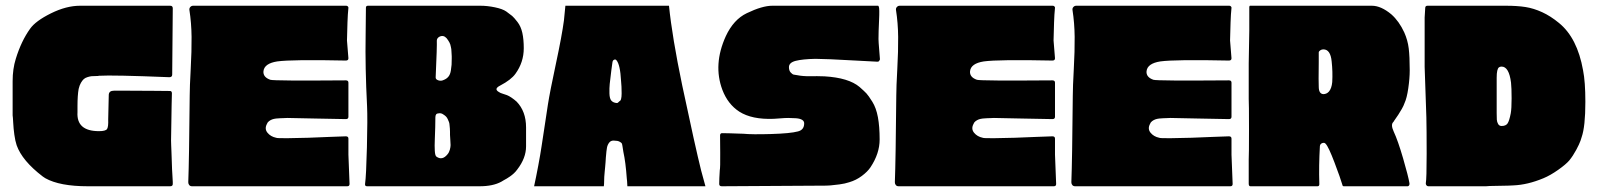

<svg xmlns="http://www.w3.org/2000/svg" viewBox="-20 -649 5570 669"><path d="M576 -159Q576 -154 576.5 -142.5Q577 -131 577.5 -117.5Q578 -104 578.5 -89Q579 -74 579.5 -59.5Q580 -45 581 -33.5Q582 -22 582 -15Q582 -8 582 -8Q582 0 573 0Q555 0 525 0Q495 0 432 0Q369 0 327 0Q285 0 286 0Q188 0 138 -28L129 -34Q57 -89 38 -143Q33 -158 30 -179.5Q27 -201 26 -221.5Q25 -242 24 -247Q24 -247 24 -248V-366Q24 -409 35 -444Q54 -506 85 -549Q104 -576 157.5 -602.5Q211 -629 259 -629H573Q582 -629 582 -620Q581 -464 580 -389Q580 -380 570 -380Q372 -388 325 -385Q323 -384 313.5 -384Q304 -384 299 -383.5Q294 -383 285.5 -380.5Q277 -378 272 -373.5Q267 -369 262 -360.5Q257 -352 254 -339Q252 -328 251 -313Q250 -298 250 -279.5Q250 -261 250 -258Q246 -192 325 -192Q348 -192 353 -199.5Q358 -207 357 -233Q357 -237 359 -319Q360 -333 377 -333Q379 -333 428 -333Q477 -333 519 -332.5Q561 -332 570 -332Q579 -333 579 -324Q579 -317 578.5 -303.5Q578 -290 578 -283Q578 -256 577 -219.5Q576 -183 576 -159Z M1194 -166Q1194 -142 1194 -110L1198 -8Q1198 0 1190 0H649Q643 0 639.5 -4Q636 -8 636 -14Q639 -91 641 -316Q641 -345 644.5 -408.5Q648 -472 647.5 -520.5Q647 -569 640 -614Q639 -620 643 -624.5Q647 -629 653 -629H1186Q1192 -629 1194 -623V-622Q1194 -621 1192 -598Q1191 -589 1189 -508L1194 -446Q1194 -438 1185 -438Q997 -442 946 -435Q901 -428 898 -401Q896 -380 922 -371Q934 -367 1185 -369Q1194 -369 1194 -361V-278Q1194 -270 1194 -259Q1194 -248 1194 -242Q1194 -234 1185 -234Q1164 -234 1078.5 -236Q993 -238 981 -238Q978 -238 970 -237.5Q962 -237 956 -237Q950 -237 942 -236Q934 -235 928.5 -233Q923 -231 917.5 -227Q912 -223 910 -217Q901 -200 912 -186.5Q923 -173 942 -169Q945 -167 983.5 -167.5Q1022 -168 1054 -169Q1086 -170 1129 -172Q1172 -174 1185 -174Q1194 -174 1194 -166Z M1813 -205V-139Q1813 -98 1782 -58Q1777 -51 1770.5 -45Q1764 -39 1757.5 -34.5Q1751 -30 1746 -27Q1741 -24 1734.5 -20.5Q1728 -17 1727 -16Q1698 0 1651 0H1259Q1251 0 1252 -8Q1256 -36 1258.5 -136Q1261 -236 1259 -279Q1252 -416 1254 -526Q1255 -621 1255 -622Q1255 -629 1262 -629H1654Q1678 -629 1704.5 -623.5Q1731 -618 1744 -609Q1758 -599 1764.5 -593.5Q1771 -588 1783 -572.5Q1795 -557 1800 -534.5Q1805 -512 1805 -481Q1805 -432 1776 -392Q1761 -371 1723 -351Q1699 -339 1719 -328Q1723 -325 1731.5 -322.5Q1740 -320 1746.5 -317.5Q1753 -315 1762 -309Q1771 -303 1780 -295Q1813 -261 1813 -205ZM1539 -111Q1545 -118 1547.5 -127.5Q1550 -137 1550 -143.5Q1550 -150 1549 -162.5Q1548 -175 1548 -179Q1548 -180 1548 -189.5Q1548 -199 1547.5 -201.5Q1547 -204 1546.5 -212Q1546 -220 1544.5 -223.5Q1543 -227 1540.5 -233Q1538 -239 1534 -243Q1530 -247 1525 -250Q1517 -256 1508 -254Q1497 -254 1497 -240Q1497 -230 1496.5 -206Q1496 -182 1495 -161.5Q1494 -141 1495 -123.5Q1496 -106 1501 -103Q1521 -89 1539 -111ZM1525 -370Q1536 -374 1542.5 -382Q1549 -390 1551 -403.5Q1553 -417 1553.5 -423.5Q1554 -430 1554 -445Q1554 -446 1554 -453Q1554 -460 1553.5 -462Q1553 -464 1553 -470Q1553 -476 1552.5 -478Q1552 -480 1551 -485.5Q1550 -491 1549 -494Q1548 -497 1546 -501Q1544 -505 1541.5 -508.5Q1539 -512 1536 -516Q1525 -528 1511 -521Q1502 -516 1502 -507Q1503 -490 1498 -379Q1498 -372 1507.5 -369Q1517 -366 1525 -370Z M2423 -55Q2431 -24 2438 0H2166Q2165 -22 2164 -27Q2160 -84 2152 -120Q2151 -125 2149.5 -136Q2148 -147 2146.5 -149.5Q2145 -152 2138.5 -155.5Q2132 -159 2120 -159Q2109 -160 2103 -152.5Q2097 -145 2095 -135Q2093 -125 2091 -100Q2091 -97 2090 -84Q2089 -71 2088.5 -66.5Q2088 -62 2087 -51Q2086 -40 2085.5 -33Q2085 -26 2085 -17Q2085 -8 2084 0H1841Q1848 -32 1855.5 -72Q1863 -112 1867 -139Q1871 -166 1878.5 -214.5Q1886 -263 1889 -284Q1896 -329 1917 -427Q1938 -525 1945 -578Q1948 -604 1950 -629H2311Q2322 -520 2357 -352Q2403 -135 2423 -55ZM2114 -432Q2113 -422 2110 -403Q2106 -371 2104.5 -356.5Q2103 -342 2103.5 -323.5Q2104 -305 2110.5 -298Q2117 -291 2129 -290Q2130 -290 2130 -290Q2132 -290 2134.5 -292.5Q2137 -295 2138 -296Q2146 -298 2146 -323.5Q2146 -349 2144 -367Q2141 -424 2128 -439Q2125 -443 2120 -441Q2115 -439 2114 -432Z M3040 -629Q3041 -628 3042 -626Q3045 -620 3043 -578.5Q3041 -537 3041 -513Q3041 -504 3043.5 -475Q3046 -446 3046 -443Q3046 -441 3045 -439.5Q3044 -438 3043 -436.5Q3042 -435 3040.5 -434.5Q3039 -434 3037 -434Q3011 -435 2961.5 -438Q2912 -441 2874 -442.5Q2836 -444 2821 -444Q2776 -443 2752.5 -437Q2729 -431 2729 -415Q2729 -403 2735 -396.5Q2741 -390 2745.5 -389Q2750 -388 2758 -387Q2778 -383 2802.5 -383.5Q2827 -384 2853 -383Q2937 -378 2975 -346Q2992 -331 2999 -323.5Q3006 -316 3019.5 -294.5Q3033 -273 3039 -240.5Q3045 -208 3045 -163Q3045 -114 3013 -66Q3003 -51 2983 -36Q2963 -21 2939 -14Q2924 -9 2905 -6.5Q2886 -4 2874 -3Q2862 -2 2844 -2Q2826 -2 2825 -2L2495 0Q2486 0 2486 -8Q2486 -26 2488 -56Q2490 -64 2489.5 -116Q2489 -168 2489 -177Q2489 -186 2498 -185Q2508 -185 2524 -184.5Q2540 -184 2553.5 -183.5Q2567 -183 2570 -183Q2599 -180 2666.5 -182Q2734 -184 2760 -191Q2781 -196 2782 -217Q2783 -226 2775.5 -231Q2768 -236 2753 -237Q2738 -238 2726.5 -238Q2715 -238 2697.5 -236.5Q2680 -235 2676 -235Q2600 -232 2556 -260Q2516 -286 2497 -336Q2464 -424 2509 -523Q2536 -581 2582 -603Q2636 -629 2671 -629Z M3656 -166Q3656 -142 3656 -110L3660 -8Q3660 0 3652 0H3111Q3105 0 3101.5 -4Q3098 -8 3098 -14Q3101 -91 3103 -316Q3103 -345 3106.5 -408.5Q3110 -472 3109.5 -520.5Q3109 -569 3102 -614Q3101 -620 3105 -624.5Q3109 -629 3115 -629H3648Q3654 -629 3656 -623V-622Q3656 -621 3654 -598Q3653 -589 3651 -508L3656 -446Q3656 -438 3647 -438Q3459 -442 3408 -435Q3363 -428 3360 -401Q3358 -380 3384 -371Q3396 -367 3647 -369Q3656 -369 3656 -361V-278Q3656 -270 3656 -259Q3656 -248 3656 -242Q3656 -234 3647 -234Q3626 -234 3540.5 -236Q3455 -238 3443 -238Q3440 -238 3432 -237.5Q3424 -237 3418 -237Q3412 -237 3404 -236Q3396 -235 3390.5 -233Q3385 -231 3379.5 -227Q3374 -223 3372 -217Q3363 -200 3374 -186.5Q3385 -173 3404 -169Q3407 -167 3445.5 -167.5Q3484 -168 3516 -169Q3548 -170 3591 -172Q3634 -174 3647 -174Q3656 -174 3656 -166Z M4271 -166Q4271 -142 4271 -110L4275 -8Q4275 0 4267 0H3726Q3720 0 3716.5 -4Q3713 -8 3713 -14Q3716 -91 3718 -316Q3718 -345 3721.5 -408.5Q3725 -472 3724.5 -520.5Q3724 -569 3717 -614Q3716 -620 3720 -624.5Q3724 -629 3730 -629H4263Q4269 -629 4271 -623V-622Q4271 -621 4269 -598Q4268 -589 4266 -508L4271 -446Q4271 -438 4262 -438Q4074 -442 4023 -435Q3978 -428 3975 -401Q3973 -380 3999 -371Q4011 -367 4262 -369Q4271 -369 4271 -361V-278Q4271 -270 4271 -259Q4271 -248 4271 -242Q4271 -234 4262 -234Q4241 -234 4155.5 -236Q4070 -238 4058 -238Q4055 -238 4047 -237.5Q4039 -237 4033 -237Q4027 -237 4019 -236Q4011 -235 4005.5 -233Q4000 -231 3994.5 -227Q3989 -223 3987 -217Q3978 -200 3989 -186.5Q4000 -173 4019 -169Q4022 -167 4060.5 -167.5Q4099 -168 4131 -169Q4163 -170 4206 -172Q4249 -174 4262 -174Q4271 -174 4271 -166Z M4836 -191Q4851 -159 4869 -97Q4887 -35 4891 -11Q4892 -7 4890 -3.5Q4888 0 4885 0H4662Q4658 0 4657 -6Q4651 -27 4630 -82.5Q4609 -138 4599 -148Q4595 -153 4587.5 -150.5Q4580 -148 4579 -140Q4575 -70 4577 -10Q4578 0 4571 0H4337Q4331 0 4331 -9V-93V-94Q4332 -107 4332 -199Q4332 -291 4331 -304V-428Q4334 -558 4333 -624Q4333 -629 4336 -629H4760Q4792 -629 4828 -599Q4855 -575 4873 -536Q4885 -509 4888.5 -480.5Q4892 -452 4892 -404Q4892 -376 4887 -341.5Q4882 -307 4874 -290Q4871 -281 4864.5 -269.5Q4858 -258 4852 -249Q4846 -240 4841 -233Q4836 -226 4836 -225Q4835 -225 4835 -224Q4825 -215 4836 -191ZM4622 -363Q4624 -399 4620 -435Q4616 -477 4591 -477Q4585 -477 4580 -473.5Q4575 -470 4575 -466Q4575 -462 4575 -456.5Q4575 -451 4575 -445.5Q4575 -440 4575 -433Q4574 -360 4575 -347Q4575 -322 4591 -321Q4596 -321 4601 -323Q4606 -325 4610.5 -330Q4615 -335 4618 -343.5Q4621 -352 4622 -363Z M5504 -294Q5504 -208 5491 -171Q5491 -170 5487 -158.5Q5483 -147 5472 -126.5Q5461 -106 5448 -90Q5436 -76 5409 -57Q5382 -38 5358 -28Q5303 -5 5253 -3Q5242 -2 5201.5 -1.5Q5161 -1 5158 0H4957Q4953 0 4950.5 -3Q4948 -6 4948 -10Q4951 -26 4951 -113.5Q4951 -201 4950 -240Q4944 -416 4944 -416V-588Q4945 -604 4946 -621Q4946 -629 4954 -629H5226H5227Q5267 -629 5295.5 -624.5Q5324 -620 5353.5 -606.5Q5383 -593 5412 -569Q5476 -517 5496 -404Q5504 -364 5504 -294ZM5244 -254Q5247 -270 5247 -306.5Q5247 -343 5245 -361Q5238 -417 5212 -417Q5206 -417 5202.5 -414Q5199 -411 5197 -402.5Q5195 -394 5195 -378V-255Q5195 -240 5195.5 -232Q5196 -224 5200 -217Q5204 -210 5212 -210Q5227 -210 5233 -219Q5239 -228 5244 -254Z"/></svg>

Font: Cubao Free 
Style: Regular
Weight: 400
Designer: Aaron Amar
Version: Version 001.001